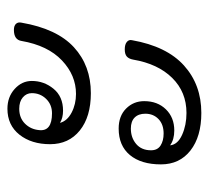

<svg xmlns="http://www.w3.org/2000/svg" viewBox="-42 -544 549 504"><g transform="rotate(-90 232.0 -291.5)"><path d="M425 -509Q409 -416 360.5 -371.5Q312 -327 240 -327Q178 -327 142 -356Q106 -385 106 -434Q106 -483 131 -514.5Q156 -546 199 -546Q230 -546 251 -527Q272 -508 272 -482Q272 -450 251.5 -425Q231 -400 194 -400Q175 -400 162 -408Q167 -389 189 -377.5Q211 -366 238 -366Q287 -366 326 -403Q365 -440 377 -509Q380 -529 406 -529Q417 -529 422 -523.5Q427 -518 425 -509ZM187 -429Q210 -429 225 -444.5Q240 -460 240 -482Q240 -496 229 -505.5Q218 -515 199 -515Q175 -515 160 -500Q145 -485 143 -463Q139 -429 187 -429ZM379 -219Q363 -128 312.5 -82.5Q262 -37 188 -37Q126 -37 89.5 -65.5Q53 -94 53 -143Q53 -195 77.5 -224.5Q102 -254 147 -254Q180 -254 199.5 -234.5Q219 -215 219 -187Q219 -152 197.5 -130Q176 -108 142 -108Q118 -108 103 -119Q105 -99 130.5 -87.5Q156 -76 188 -76Q243 -76 280 -113.5Q317 -151 328 -216Q330 -227 336 -232.5Q342 -238 355 -238Q368 -238 374.5 -232.5Q381 -227 379 -219ZM90 -169Q90 -152 102.5 -144Q115 -136 134 -136Q158 -136 172 -149.5Q186 -163 186 -184Q186 -202 176 -212Q166 -222 147 -222Q123 -222 106.5 -208Q90 -194 90 -169Z"/></g></svg>

Font: Mali Light
Style: Italic
Weight: 300
Italic angle: -10°
Version: Version 1.000; ttfautohint (v1.6)